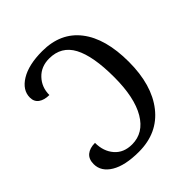

<svg xmlns="http://www.w3.org/2000/svg" viewBox="-198 -862 1009 1009"><g transform="rotate(-45 306.5 -357.0)"><path d="M44.9 -112.8Q44.9 -149.9 67.4 -168.5Q89.8 -187 128.9 -187Q128.9 -124 164.1 -83.5Q199.2 -43 261.2 -43Q347.2 -43 396 -125.7Q444.8 -208.5 444.8 -359.9Q444.8 -516.1 403.6 -593.5Q362.3 -670.9 272 -670.9Q211.9 -670.9 174.6 -631.3Q137.2 -591.8 137.2 -534.2Q100.1 -534.2 77.6 -550.3Q55.2 -566.4 55.2 -597.2Q55.2 -652.3 113.8 -688.2Q172.4 -724.1 273.9 -724.1Q410.2 -724.1 483.2 -629.6Q556.2 -535.2 556.2 -362.8Q556.2 -190.4 477.3 -90.3Q398.4 9.8 258.8 9.8Q156.7 9.8 100.8 -23.9Q44.9 -57.6 44.9 -112.8Z"/></g></svg>

Font: Droid Serif
Style: Regular
Weight: 400
Designer: Monotype Design team
Foundry: Monotype Imaging Inc.
Version: Version 1.03